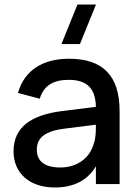

<svg xmlns="http://www.w3.org/2000/svg" viewBox="-20 -815 610 850"><path d="M334 -620 405 -795H323L252 -620ZM285.5 -555C167 -555 87 -501.5 59.5 -403.5L156 -378C173.5 -435 214 -461.5 284.5 -461.5C364 -461.5 403 -424.5 404.5 -342L256 -323.5C119.5 -306.5 40 -253.5 40 -145C40 -47.5 111.5 15 223 15C307 15 368 -17 404.5 -79V0H509.5V-322.5C509.5 -479.5 436 -555 285.5 -555ZM404.5 -263V-259.5C404.5 -235.5 404.5 -203.5 394.5 -177.5C377.5 -116 322 -73.5 247 -73.5C178.5 -73.5 143 -100.5 143 -153C143 -206.5 181.5 -235.5 269 -246Z"/></svg>

Font: Vela Sans SemBd
Style: Regular
Weight: 600
Designer: Principal design: Mikhail Sharanda - project Manrope.
Design modification: Ravid Balaliev
Foundry: Mikhail Sharanda
Version: Version 1.001